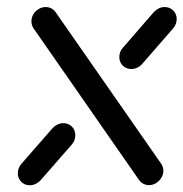

<svg xmlns="http://www.w3.org/2000/svg" viewBox="-20 -539 534 559"><path d="M164.4 -180.4Q179.3 -180.4 189.3 -170.4Q199.3 -160.4 199.3 -145.6Q199.3 -130.4 189.3 -118.5L98.1 -14.1Q91.9 -7.4 83.7 -3.5Q75.6 0.4 66.7 0.4Q51.9 0.4 41.9 -9.6Q31.9 -19.6 31.9 -34.4Q31.9 -49.6 42.2 -61.9L133 -165.9Q139.3 -172.6 147.4 -176.5Q155.6 -180.4 164.4 -180.4ZM71.5 -477.4Q71.5 -488.1 77.2 -497.6Q83 -507 92.6 -512.8Q102.2 -518.5 113 -518.5Q121.9 -518.5 129.4 -514.6Q137 -510.7 141.5 -504.1L449.3 -62.2Q455.6 -53 455.6 -42.2Q455.6 -31.1 449.8 -21.5Q444.1 -11.9 434.4 -5.9Q424.8 0 413.7 0Q405.2 0 397.6 -3.9Q390 -7.8 385.2 -14.4L77.8 -456.3Q71.5 -465.6 71.5 -477.4ZM459.3 -518.5Q474.1 -518.5 484.3 -508.5Q494.4 -498.5 494.4 -483.7Q494.4 -468.5 484.1 -456.3L393.7 -352.6Q387.8 -345.9 379.4 -342Q371.1 -338.1 362.2 -338.1Q347.4 -338.1 337.4 -348.1Q327.4 -358.1 327.4 -373Q327.4 -388.5 337.8 -400L428.1 -504.1Q434.4 -510.7 442.4 -514.6Q450.4 -518.5 459.3 -518.5Z"/></svg>

Font: 26F Galaxy Sans
Style: Bold Italic
Weight: 700
Italic angle: -5°
Designer: C₂₉H₂₅N₃O₅
Version: Version 1.200